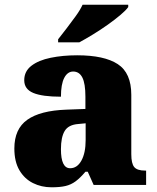

<svg xmlns="http://www.w3.org/2000/svg" viewBox="-20 -786 666 816"><path d="M199 10Q156 10 120 -8Q84 -26 62.5 -62.5Q41 -99 41 -155Q41 -238 96 -277Q151 -316 262 -320L343 -323V-375Q343 -431 330 -456.5Q317 -482 291 -482Q267 -482 253 -455Q239 -428 239 -375Q160 -375 121.5 -391Q83 -407 83 -445Q83 -483 113.5 -506.5Q144 -530 195.5 -540.5Q247 -551 308 -551Q423 -551 480.5 -513.5Q538 -476 538 -383V-131Q538 -91 550.5 -76Q563 -61 597 -61H601V0H378L353 -56H343Q321 -30 301.5 -15.5Q282 -1 258.5 4.5Q235 10 199 10ZM278 -71Q308 -71 326 -103.5Q344 -136 344 -191V-262L313 -259Q271 -256 255 -229.5Q239 -203 239 -152Q239 -71 278 -71ZM227 -619Q242 -638 262 -664Q282 -690 301.5 -717Q321 -744 331 -766H525V-756Q516 -743 492.5 -723Q469 -703 438 -681Q407 -659 375 -639.5Q343 -620 317 -606H227Z"/></svg>

Font: Noto Serif Hentaigana Black
Style: Regular
Weight: 900
Designer: Kazuhiro Yamada
Foundry: nipponia
Version: Version 1.000; ttfautohint (v1.8.4.7-5d5b)